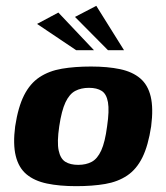

<svg xmlns="http://www.w3.org/2000/svg" viewBox="-20 -632 570 658"><path d="M241 6Q184 6 141 -3Q98 -12 71 -34.5Q44 -57 34 -97.5Q24 -138 32 -199Q42 -265 62.5 -305.5Q83 -346 115.5 -367.5Q148 -389 192 -396.5Q236 -404 292 -404Q349 -404 391.5 -395Q434 -386 460.5 -363.5Q487 -341 496.5 -301Q506 -261 498 -199Q488 -133 468 -92.5Q448 -52 416 -30.5Q384 -9 340.5 -1.5Q297 6 241 6ZM248 -67Q275 -67 294.5 -77.5Q314 -88 327 -116.5Q340 -145 347 -199Q355 -253 350 -281.5Q345 -310 328.5 -320.5Q312 -331 285 -331Q258 -331 238 -320.5Q218 -310 204.5 -281.5Q191 -253 183 -199Q175 -145 181 -116.5Q187 -88 204 -77.5Q221 -67 248 -67ZM241 -460 107 -550 180 -589 302 -460ZM350 -460 237 -574 310 -612 405 -460Z"/></svg>

Font: Genos
Style: Bold Italic
Weight: 700
Italic angle: -8°
Version: Version 1.010